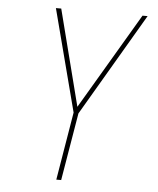

<svg xmlns="http://www.w3.org/2000/svg" viewBox="-53 -780 681 826"><g transform="rotate(5 288.0 -367.5)"><path d="M221 0H242L291 -292L551 -735H529L284 -320L178 -735H155L270 -294Z"/></g></svg>

Font: Iosevka Sparkle Thin
Style: Italic
Weight: 100
Italic angle: -9°
Designer: Belleve Invis
Foundry: Belleve Invis
Version: Version 4.5.0; ttfautohint (v1.8.3)